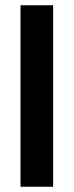

<svg xmlns="http://www.w3.org/2000/svg" viewBox="-20 -710 280 730"><path d="M182 0H58V-690H182Z"/></svg>

Font: Exo 2 Semi Bold Condensed
Style: Regular
Weight: 600
Width: 3
Designer: Natanael Gama
Version: Version 1.001;PS 001.001;hotconv 1.0.70;makeotf.lib2.5.58329